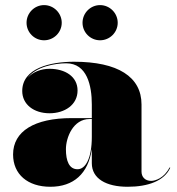

<svg xmlns="http://www.w3.org/2000/svg" viewBox="-20 -704 677 734"><path d="M295.5 -617C295.5 -580 325.5 -550 362.5 -550C399.5 -550 430 -580 430 -617C430 -654 399.5 -684.5 362.5 -684.5C325.5 -684.5 295.5 -654 295.5 -617ZM81.5 -617C81.5 -580 111.5 -550 148.5 -550C185.5 -550 216 -580 216 -617C216 -654 185.5 -684.5 148.5 -684.5C111.5 -684.5 81.5 -654 81.5 -617ZM254 -252.5C112 -252.5 30 -202.5 30 -113.5C30 -37.5 86 10 172.5 10C261 10 317.5 -40 331 -134.5V-80C331 -21 386 10 468 10C546 10 608.5 -12.5 631 -63L628 -63.5C607.5 -23 573.5 -12.5 558 -12.5C534 -12.5 521 -28 521 -48V-304.5C521 -410.5 430.5 -468 263 -468C172 -468 65 -443 65 -356C65 -305 109 -271 169.5 -271C227 -271 276.5 -303 276.5 -358C276.5 -412 228 -441 169.5 -441C135.5 -441 105 -428 86 -407C118.5 -449.5 190.5 -462 233 -462C313 -462 331 -376.5 331 -304.5V-252.5ZM276.5 -57C244.5 -57 232 -88.5 232 -133.5C232 -178 259.5 -249 322.5 -249H331V-180.5C331 -99 307 -57 276.5 -57Z"/></svg>

Font: Bodoni* 48pt Fatface
Style: Regular
Weight: 900
Version: Version 2.3